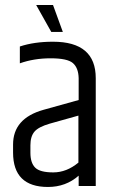

<svg xmlns="http://www.w3.org/2000/svg" viewBox="-20 -740 465 764"><path d="M124 -720H191L230 -613H184ZM101 -162V-132Q101 -92 120 -73Q139 -54 192 -54Q245 -54 292 -93V-280L178 -248Q133 -235 117 -216Q101 -197 101 -162ZM191 -574Q361 -574 361 -429V0H293V-41Q242 4 171 4Q32 4 32 -133V-165Q32 -269 153 -303L293 -342V-429Q292 -470 270 -489Q248 -508 181.5 -508Q115 -508 59 -488V-555Q116 -574 191 -574Z"/></svg>

Font: Khand
Style: Regular
Weight: 400
Designer: Devanagari: Sanchit Sawaria, Jyotish Sonowal; Latin: Satya Rajpurohit
Foundry: Indian Type Foundry
Version: Version 1.100;PS 1.0;hotconv 1.0.78;makeotf.lib2.5.61930; tt